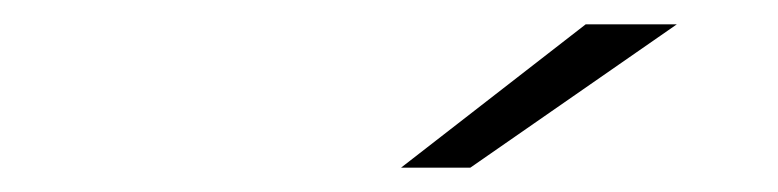

<svg xmlns="http://www.w3.org/2000/svg" viewBox="-20 -745 640 158"><path d="M310 -607 462 -725H537L367 -607Z"/></svg>

Font: Montserrat Thin Light
Style: Italic
Weight: 300
Italic angle: -11.3°
Version: Version 9.000